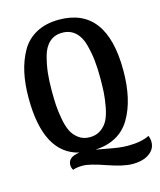

<svg xmlns="http://www.w3.org/2000/svg" viewBox="-121 -767 834 998"><g transform="rotate(-15 296.0 -268.0)"><path d="M585 24Q592 41 592 58Q592 96 558.5 120Q525 144 468 144Q419 144 335 114.5Q251 85 214 85Q183 85 161 93Q153 79 153 66Q153 22 216 15Q34 -28 34 -327Q34 -403 47.5 -464Q61 -525 89.5 -575Q118 -625 169.5 -652.5Q221 -680 291 -680Q547 -680 547 -339Q547 -181 489 -83Q431 15 301 22Q309 23 350.5 31Q392 39 418.5 42.5Q445 46 469 46Q542 46 585 24ZM160 -332Q160 -288 162 -255Q164 -222 171.5 -180.5Q179 -139 192 -112Q205 -85 230 -66.5Q255 -48 290 -48Q325 -48 350.5 -66.5Q376 -85 389 -112Q402 -139 409.5 -180.5Q417 -222 419 -255Q421 -288 421 -332Q421 -385 416.5 -426.5Q412 -468 400 -513.5Q388 -559 360 -584.5Q332 -610 290 -610Q248 -610 220.5 -584.5Q193 -559 181 -513.5Q169 -468 164.5 -426.5Q160 -385 160 -332Z"/></g></svg>

Font: Sansita
Style: Regular
Weight: 400
Designer: Pablo Cosgaya
Foundry: Omnibus-Type
Version: Version 1.006;hotconv 1.0.109;makeotfexe 2.5.65596